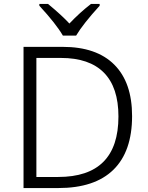

<svg xmlns="http://www.w3.org/2000/svg" viewBox="-20 -951 751 971"><path d="M179 -922V-931H223Q291 -875 331 -832Q383 -887 440 -931H484V-922Q400 -830 365 -771H298Q263 -831 179 -922ZM99 -714H297Q468 -714 558 -624Q648 -534 648 -364Q648 -185 553.5 -92.5Q459 0 275 0H99ZM274 -56Q579 -56 579 -362Q579 -509 505.5 -583.5Q432 -658 288 -658H164V-56Z"/></svg>

Font: OpenSansMMV
Style: Light
Weight: 300
Foundry: Ascender Corporation
Version: Version 4.001